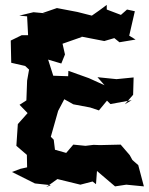

<svg xmlns="http://www.w3.org/2000/svg" viewBox="-20 -735 609 786"><path d="M491 -308 525 -347 527 -418 457 -411 379 -419 408 -386 344 -415 260 -445 259 -423 198 -425 177 -491 231 -475 246 -512 236 -556 316 -584 309 -586 407 -567 448 -579 469 -562 535 -573 509 -589 532 -689 500 -696 475 -674 417 -696V-715C397 -700 377 -685 356 -671L297 -686L213 -702L155 -682L182 -679L117 -685L59 -671L91 -668L95 -591H69L24 -569L26 -478L83 -465L99 -450L91 -405L88 -324L60 -306L93 -272L53 -227L47 -138L90 -101L91 -50L64 -44L29 -31L123 16L188 23L169 31L215 -2L309 21L359 8L373 19L377 -35L451 28L497 21L569 28L546 -59L522 -80L511 -100L474 -143L389 -141L363 -142L330 -138L280 -143L251 -109L205 -122L200 -163L188 -175L218 -281L247 -336L241 -330L280 -308L349 -295L385 -283L418 -323L432 -309L519 -325Z"/></svg>

Font: Asimov Aggro
Style: Medium
Weight: 500
Designer: Google
Version: Version 2.000980; 2014